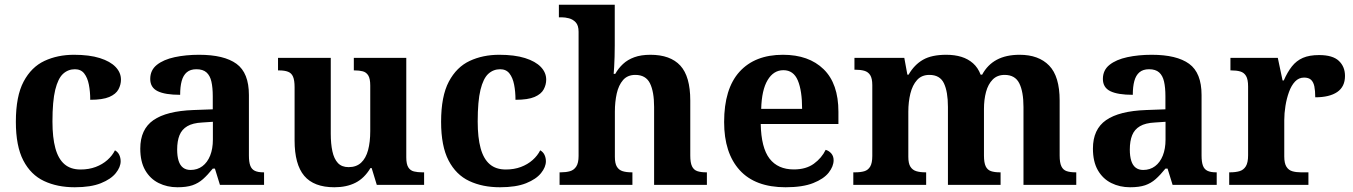

<svg xmlns="http://www.w3.org/2000/svg" viewBox="-20 -780 5709 810"><path d="M295.2 10Q221.6 10 165.8 -16.3Q109.9 -42.5 78.4 -103Q46.9 -163.5 46.9 -266.2Q46.9 -374.3 79.6 -435.8Q112.3 -497.3 167.7 -523.1Q223.1 -548.9 291.9 -548.9Q357.1 -548.9 401.2 -535Q445.2 -521.1 467.8 -497.4Q490.3 -473.8 490.3 -444Q490.3 -422.7 479.7 -402.9Q469.1 -383.1 441.2 -371Q413.3 -359 360.7 -359Q360.7 -393.9 354.9 -423Q349.2 -452.2 335.2 -470.1Q321.3 -487.9 296 -487.9Q267.3 -487.9 246 -468.5Q224.8 -449 213 -401.1Q201.3 -353.1 201.3 -267.2Q201.3 -199.6 213.6 -154.7Q225.9 -109.7 252 -87.3Q278 -64.9 319.8 -64.9Q354.9 -64.9 383.5 -75.6Q412.1 -86.3 433.1 -105Q454 -123.6 465 -145.9Q477.6 -138.7 483.3 -126.3Q489 -113.9 489 -99.9Q489 -75.2 468.5 -49.7Q448.1 -24.2 405.6 -7.1Q363.2 10 295.2 10Z M728.5 10Q685.1 10 649.3 -7.8Q613.5 -25.6 592.6 -61.8Q571.8 -98 571.8 -153.1Q571.8 -234.6 627.3 -273.2Q682.9 -311.7 796 -315.8L877.6 -318.8V-374.2Q877.6 -410.7 871.8 -435.9Q866.1 -461.1 851.1 -474.5Q836 -487.9 808.5 -487.9Q783.1 -487.9 768 -475Q753 -462.2 746.5 -438.3Q740 -414.4 740 -380Q676.5 -380 645.1 -395.4Q613.8 -410.8 613.8 -446.9Q613.8 -484.1 641.8 -506.4Q669.9 -528.7 716.8 -538.8Q763.8 -548.9 819.9 -548.9Q925.2 -548.9 977.7 -510.8Q1030.1 -472.6 1030.1 -379.1V-123.9Q1030.1 -96.4 1035.9 -81.1Q1041.6 -65.8 1055 -59.4Q1068.4 -53 1090.4 -53H1094V0H907.9L886.7 -68.6H877.6Q856 -41.8 836.3 -24.3Q816.6 -6.9 791.8 1.6Q767 10 728.5 10ZM783.9 -63Q812.8 -63 833.9 -78.9Q855 -94.7 866.6 -123.6Q878.1 -152.5 878.1 -191V-266.2L833.2 -263.2Q793.1 -261.2 770.2 -247.6Q747.2 -234.1 737.3 -209.6Q727.4 -185.1 727.4 -149.1Q727.4 -121 733.5 -101.6Q739.6 -82.3 752.2 -72.7Q764.9 -63 783.9 -63Z M1390.7 10Q1304.2 10 1263.5 -38.2Q1222.8 -86.5 1222.8 -187.7V-412.1Q1222.8 -441.5 1216.2 -456.6Q1209.7 -471.7 1195.2 -477.3Q1180.8 -483 1156.5 -483H1152.9V-536H1375.4V-215.9Q1375.4 -173.5 1382.3 -141.7Q1389.2 -109.8 1405.5 -92.3Q1421.8 -74.9 1450.8 -74.9Q1483.2 -74.9 1503.4 -93.6Q1523.6 -112.4 1532.8 -146.6Q1542 -180.8 1542 -227V-419.1Q1542 -448.2 1533.6 -461.7Q1525.2 -475.3 1510.5 -479.1Q1495.8 -483 1476.3 -483H1472.7V-536H1694V-116Q1694 -87.5 1702.6 -73.9Q1711.2 -60.3 1726.5 -56.7Q1741.8 -53 1760.9 -53H1769.2V0H1569.6L1547.9 -71.1H1542.9Q1517.1 -27.9 1479.6 -9Q1442 10 1390.7 10Z M2089.2 10Q2015.6 10 1959.8 -16.3Q1903.9 -42.5 1872.4 -103Q1840.9 -163.5 1840.9 -266.2Q1840.9 -374.3 1873.6 -435.8Q1906.3 -497.3 1961.7 -523.1Q2017.1 -548.9 2085.9 -548.9Q2151.1 -548.9 2195.2 -535Q2239.2 -521.1 2261.8 -497.4Q2284.3 -473.8 2284.3 -444Q2284.3 -422.7 2273.7 -402.9Q2263.1 -383.1 2235.2 -371Q2207.3 -359 2154.7 -359Q2154.7 -393.9 2148.9 -423Q2143.2 -452.2 2129.2 -470.1Q2115.3 -487.9 2090 -487.9Q2061.3 -487.9 2040 -468.5Q2018.8 -449 2007 -401.1Q1995.3 -353.1 1995.3 -267.2Q1995.3 -199.6 2007.6 -154.7Q2019.9 -109.7 2046 -87.3Q2072 -64.9 2113.8 -64.9Q2148.9 -64.9 2177.5 -75.6Q2206.1 -86.3 2227.1 -105Q2248 -123.6 2259 -145.9Q2271.6 -138.7 2277.3 -126.3Q2283 -113.9 2283 -99.9Q2283 -75.2 2262.5 -49.7Q2242.1 -24.2 2199.6 -7.1Q2157.2 10 2089.2 10Z M2340.7 0V-53H2346.4Q2367.7 -53 2384.4 -57.7Q2401.2 -62.4 2411 -77.4Q2420.9 -92.3 2420.9 -122.1V-645.9Q2420.9 -673 2408.8 -685.8Q2396.7 -698.6 2380.2 -702.8Q2363.8 -707 2349.9 -707H2337.8V-760H2573.5V-587.6Q2573.5 -564.3 2572.8 -540.8Q2572 -517.2 2571 -498Q2570 -478.8 2568.9 -468.3H2575.6Q2588.9 -492 2608.4 -510.1Q2627.8 -528.3 2656.2 -538.6Q2684.6 -548.9 2723.8 -548.9Q2808 -548.9 2850.1 -503.3Q2892.1 -457.6 2892.1 -355.8V-123.9Q2892.1 -93.4 2899.5 -78.2Q2906.9 -63 2921.8 -58Q2936.6 -53 2958.6 -53H2962.2V0H2739.5V-328.8Q2739.5 -393.2 2722 -428.6Q2704.4 -464 2660.2 -464Q2627.4 -464 2608.5 -442.3Q2589.6 -420.5 2581.8 -385.2Q2574 -349.9 2574 -309V-118.3Q2574 -90.4 2582.6 -76.5Q2591.2 -62.6 2606.8 -57.8Q2622.4 -53 2644.4 -53H2648V0Z M3294.1 10Q3166 10 3100.4 -62.3Q3034.9 -134.6 3034.9 -265.2Q3034.9 -405.7 3099.8 -477.3Q3164.8 -548.9 3283 -548.9Q3392.2 -548.9 3454.6 -488Q3517.1 -427.2 3517.1 -308.2V-256.9H3189.3Q3191.3 -156.6 3226.5 -110.9Q3261.7 -65.2 3329 -65.2Q3380.4 -65.2 3413.5 -89.3Q3446.5 -113.4 3463.3 -147.9Q3477.3 -143.8 3487.1 -132.5Q3496.8 -121.1 3496.8 -104.1Q3496.8 -78.3 3476.1 -51.8Q3455.3 -25.3 3410.8 -7.7Q3366.3 10 3294.1 10ZM3363.9 -320.8Q3363.9 -397.3 3345.8 -440.6Q3327.6 -483.9 3285 -483.9Q3243.4 -483.9 3218.4 -442.1Q3193.4 -400.4 3191.3 -320.8Z M3579.9 0V-53H3587.7Q3610.7 -53 3626.5 -57.7Q3642.3 -62.4 3651.2 -77.4Q3660 -92.3 3660 -122.1V-420.8Q3660 -449 3651.2 -463Q3642.3 -476.9 3626.3 -481.4Q3610.2 -485.9 3588.2 -485.9H3584.7V-536H3795L3808 -464.9H3813Q3837.2 -506.9 3873.9 -527.9Q3910.5 -548.9 3972.1 -548.9Q4007.6 -548.9 4035.8 -540.2Q4064 -531.5 4084.9 -513.1Q4105.7 -494.8 4117.1 -464.9H4123.4Q4145.9 -506.9 4185.2 -527.9Q4224.5 -548.9 4281.6 -548.9Q4362 -548.9 4406.2 -503.3Q4450.4 -457.6 4450.4 -355.8V-123.9Q4450.4 -93.4 4457.8 -78.2Q4465.1 -63 4480 -58Q4494.9 -53 4516.9 -53H4520.5V0H4297.8V-328.8Q4297.8 -393.2 4280.1 -428.6Q4262.4 -464 4218.3 -464Q4187.2 -464 4167.9 -444.4Q4148.6 -424.8 4139.8 -392.2Q4131.1 -359.7 4131.1 -320.8V-123.9Q4131.1 -93.4 4138.5 -78.2Q4145.9 -63 4160.8 -58Q4175.6 -53 4197.6 -53H4201.2V0H3979.1V-328.8Q3979.1 -393.2 3962.2 -428.6Q3945.4 -464 3900.8 -464Q3868.2 -464 3848.8 -442.4Q3829.4 -420.8 3820.7 -385.5Q3812 -350.2 3812 -309V-118.3Q3812 -90.4 3820.9 -76.5Q3829.8 -62.6 3845.7 -57.8Q3861.6 -53 3883.6 -53H3887.2V0Z M4747.5 10Q4704.1 10 4668.3 -7.8Q4632.5 -25.6 4611.6 -61.8Q4590.8 -98 4590.8 -153.1Q4590.8 -234.6 4646.3 -273.2Q4701.9 -311.7 4815 -315.8L4896.6 -318.8V-374.2Q4896.6 -410.7 4890.8 -435.9Q4885.1 -461.1 4870.1 -474.5Q4855 -487.9 4827.5 -487.9Q4802.1 -487.9 4787 -475Q4772 -462.2 4765.5 -438.3Q4759 -414.4 4759 -380Q4695.5 -380 4664.1 -395.4Q4632.8 -410.8 4632.8 -446.9Q4632.8 -484.1 4660.8 -506.4Q4688.9 -528.7 4735.8 -538.8Q4782.8 -548.9 4838.9 -548.9Q4944.2 -548.9 4996.7 -510.8Q5049.1 -472.6 5049.1 -379.1V-123.9Q5049.1 -96.4 5054.9 -81.1Q5060.6 -65.8 5074 -59.4Q5087.4 -53 5109.4 -53H5113V0H4926.9L4905.7 -68.6H4896.6Q4875 -41.8 4855.3 -24.3Q4835.6 -6.9 4810.8 1.6Q4786 10 4747.5 10ZM4802.9 -63Q4831.8 -63 4852.9 -78.9Q4874 -94.7 4885.6 -123.6Q4897.1 -152.5 4897.1 -191V-266.2L4852.2 -263.2Q4812.1 -261.2 4789.2 -247.6Q4766.2 -234.1 4756.3 -209.6Q4746.4 -185.1 4746.4 -149.1Q4746.4 -121 4752.5 -101.6Q4758.6 -82.3 4771.2 -72.7Q4783.9 -63 4802.9 -63Z M5165.7 0V-53H5169.8Q5192.8 -53 5209.6 -58Q5226.3 -63 5235.9 -78.5Q5245.4 -94 5245.4 -125V-415Q5245.4 -445 5236.8 -459.5Q5228.2 -474 5212.3 -478.5Q5196.5 -483 5174.5 -483H5170.9V-536H5370.7L5390.9 -440.5H5395.9Q5411.2 -475.7 5430.2 -499.8Q5449.3 -524 5476.6 -535.9Q5503.9 -547.7 5545 -547.7Q5602.4 -547.7 5628.3 -523.2Q5654.2 -498.7 5654.2 -459.7Q5654.2 -414.2 5621.4 -391.8Q5588.6 -369.5 5528.7 -369.5Q5528.7 -397.5 5524.9 -415.7Q5521 -433.8 5511 -443.3Q5500.9 -452.7 5481.5 -452.7Q5459.3 -452.7 5443.5 -436Q5427.7 -419.2 5417.9 -391.8Q5408 -364.5 5403 -333.2Q5398 -302 5398 -273V-120Q5398 -91 5407.2 -76.5Q5416.4 -62 5432.3 -57.5Q5448.2 -53 5467.8 -53H5499.9V0Z"/></svg>

Font: Noto Serif Sinhala
Style: Regular
Weight: 400
Designer: Jelle Bosma - Monotype Design Team
Foundry: Monotype Imaging Inc.
Version: Version 2.006